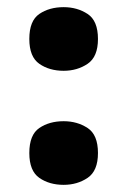

<svg xmlns="http://www.w3.org/2000/svg" viewBox="-20 -508 357 537"><path d="M158 -310Q118 -310 90 -329.5Q62 -349 62 -399Q62 -450 90 -469Q118 -488 158 -488Q196 -488 225 -469Q254 -450 254 -399Q254 -349 225 -329.5Q196 -310 158 -310ZM158 9Q118 9 90 -10.5Q62 -30 62 -80Q62 -131 90 -150Q118 -169 158 -169Q196 -169 225 -150Q254 -131 254 -80Q254 -30 225 -10.5Q196 9 158 9Z"/></svg>

Font: Noto Serif Devanagari Black
Style: Regular
Weight: 900
Designer: Universal Thirst, Indian Type Foundry and the Monotype Design Team
Foundry: Monotype Imaging Inc.
Version: Version 2.004; ttfautohint (v1.8.4.7-5d5b)